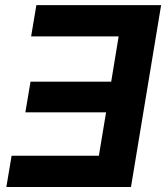

<svg xmlns="http://www.w3.org/2000/svg" viewBox="-20 -748 665 768"><path d="M624.5 -727.5 503.9 0H5.4L26.4 -125H375.5L404.3 -298.8H81.5L102.1 -421.4H424.8L454.6 -602.5H104.5L125.5 -727.5Z"/></svg>

Font: Inter 20pt
Style: Bold Italic
Weight: 700
Italic angle: -9.3988°
Version: Version 4.001;git-66647c0bb